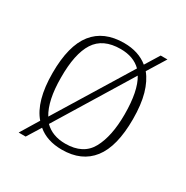

<svg xmlns="http://www.w3.org/2000/svg" viewBox="-145 -697 831 859"><g transform="rotate(30 270.5 -268.0)"><path d="M122 -54Q93 -87 78 -140.5Q63 -194 63 -267Q63 -408 116.5 -475.5Q170 -543 274 -543Q349 -543 398 -503L443 -576H478L420 -482Q448 -448 463 -395Q478 -342 478 -267Q478 -126 425 -58Q372 10 270 10Q193 10 145 -31L101 40H65ZM380 -473Q341 -512 274 -512Q183 -512 144 -451Q105 -390 106 -267Q106 -150 144 -88ZM270 -21Q362 -21 398.5 -87.5Q435 -154 435 -267Q435 -388 399 -447L163 -61Q203 -21 270 -21Z"/></g></svg>

Font: Noto Serif ExtraLight
Style: Regular
Weight: 200
Designer: Monotype Design Team
Foundry: Monotype Imaging Inc.
Version: Version 2.015; ttfautohint (v1.8.4.7-5d5b)